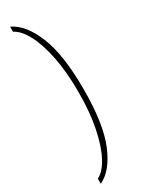

<svg xmlns="http://www.w3.org/2000/svg" viewBox="-228 -770 676 910"><g transform="rotate(-30 110.5 -315.0)"><path d="M23 115V87Q58 70 86.5 16.5Q115 -37 132 -121.5Q149 -206 149 -315Q149 -425 132 -509Q115 -593 86.5 -646.5Q58 -700 23 -717V-745Q91 -713 134 -608Q177 -503 177 -315Q177 -125 134 -21Q91 83 23 115Z"/></g></svg>

Font: Noto Serif Khmer ExtraCondensed Thin
Style: Regular
Weight: 100
Width: 2
Designer: Danh Hong and the Monotype Design Team
Foundry: Monotype Imaging Inc.
Version: Version 2.004; ttfautohint (v1.8.4.7-5d5b)